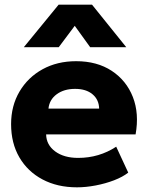

<svg xmlns="http://www.w3.org/2000/svg" viewBox="-20 -787 634 822"><path d="M309.5 15Q225.5 15 162 -18.8Q98.5 -52.5 63 -113.2Q27.5 -174 27.5 -255.5Q27.5 -334 63.5 -395Q99.5 -456 162.2 -490.5Q225 -525 306 -525Q395.5 -525 458.2 -483.8Q521 -442.5 548.8 -371.8Q576.5 -301 560.5 -211.5H177.5Q178.5 -166.5 216.2 -138.8Q254 -111 314.5 -111Q404.5 -111 477.5 -159L529 -48Q505.5 -29.5 468.5 -15.2Q431.5 -1 389.5 7Q347.5 15 309.5 15ZM187.5 -322H404.5Q403.5 -360.5 376 -383.5Q348.5 -406.5 301.5 -406.5Q254 -406.5 222.8 -383.5Q191.5 -360.5 187.5 -322ZM82 -585 231 -767H374L520.5 -585H366L300 -676.5L231.5 -585Z"/></svg>

Font: Geologica
Style: Bold
Weight: 700
Designer: Sindre Bremnes, Frode Helland
Foundry: Monokrom Skriftforlag AS
Version: Version 1.010; ttfautohint (v1.8.4.7-5d5b);gftools[0.9.28]